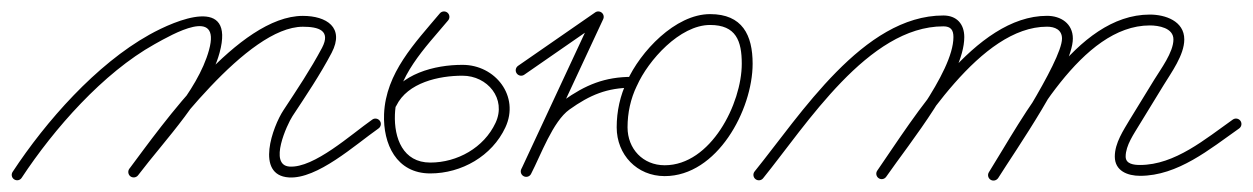

<svg xmlns="http://www.w3.org/2000/svg" viewBox="-30 -294 2192 336"><path d="M-5.2 19.9C-0.8 22.8 5.1 21.6 7.9 17.2C64.6 -68.8 150.4 -166.4 240.6 -216.7C272.2 -234.3 356.9 -283.1 335.8 -206.5C315.7 -133.2 243.1 -60 196.4 1.2C193.3 5.4 194.1 11.4 198.2 14.6C202.4 17.7 208.4 16.9 211.6 12.8C211.6 12.8 211.6 12.8 211.6 12.8C259.8 -50.7 333.2 -125.3 354.2 -201.5C382 -303 278 -259.3 231.4 -233.3C138.5 -181.5 50.4 -81.9 -7.9 6.8C-10.8 11.2 -9.6 17.1 -5.2 19.9ZM198.3 14.6C202.5 17.7 208.5 16.9 211.6 12.7C261.6 -54.1 403 -247.2 500 -247.2C527.2 -247.2 549.5 -240.9 533.6 -210.4C533.6 -210.4 533.6 -210.4 533.6 -210.4C533.6 -210.4 533.6 -210.4 533.6 -210.4C513.4 -172.4 489.7 -137.1 466.1 -101.2C447.5 -73.1 416 12.5 475.4 16.5C525.3 19.8 591.2 -40.3 632.4 -69.2C636.7 -72.2 637.8 -78.2 634.8 -82.4C631.8 -86.7 625.8 -87.8 621.6 -84.8C621.6 -84.8 621.6 -84.8 621.6 -84.8C584.7 -59 519.7 0.4 476.6 -2.5C439.6 -5 472.4 -76.3 481.9 -90.8C505.9 -127.2 530 -162.9 550.4 -201.6C550.4 -201.6 550.4 -201.6 550.4 -201.6C550.4 -201.6 550.4 -201.6 550.4 -201.6C573.5 -245.9 541.4 -266.2 500 -266.2C387.8 -266.2 254 -75.7 196.4 1.3C193.3 5.5 194.1 11.5 198.3 14.6Z M739.7 -270.6C739.7 -270.6 739.7 -270.6 739.7 -270.6C696.1 -218.7 645.1 -166.4 642.1 -94.4C642.1 -94.4 642.1 -94.4 642.1 -94.4C642.1 -94.4 642.1 -94.4 642.1 -94.4C640.1 -42 663.7 9.5 723 9.5C777.6 9.5 831 -20.8 854.4 -71C879.9 -125.7 836.8 -180.6 779.4 -180.5C779.4 -180.5 779.4 -180.5 779.4 -180.5C779.4 -180.5 779.4 -180.5 779.4 -180.5C730.6 -180.6 669.7 -165 646.5 -117.1C644.2 -112.4 646.1 -106.7 650.9 -104.5C655.6 -102.2 661.3 -104.1 663.5 -108.9C663.5 -108.9 663.5 -108.9 663.5 -108.9C683.3 -149.6 738.4 -161.6 779.4 -161.5C779.4 -161.5 779.4 -161.5 779.4 -161.5C779.4 -161.5 779.4 -161.5 779.4 -161.5C822.9 -161.6 856.9 -121.3 837.2 -79C816.9 -35.5 770.2 -9.5 723 -9.5C675.1 -9.5 659.5 -52.3 661.1 -93.6C661.1 -93.6 661.1 -93.6 661.1 -93.6C661.1 -93.6 661.1 -93.6 661.1 -93.6C663.8 -160.5 713.8 -210.1 754.3 -258.4C757.6 -262.4 757.1 -268.4 753.1 -271.8C749.1 -275.1 743.1 -274.6 739.7 -270.6Z M874.2 -165.6C877.2 -161.3 883.1 -160.2 887.4 -163.2C932.4 -194.3 977.4 -225.5 1022.4 -256.7C1026.7 -259.7 1027.8 -265.6 1024.8 -269.9C1021.8 -274.2 1015.9 -275.3 1011.6 -272.3C1011.6 -272.3 1011.6 -272.3 1011.6 -272.3C966.6 -241.1 921.6 -210 876.6 -178.8C872.3 -175.8 871.2 -169.9 874.2 -165.6ZM1021 -273.1C1016.3 -275.3 1010.6 -273.3 1008.4 -268.5C966.3 -178.3 924.3 -88.2 882.3 2C880 6.7 882.1 12.4 886.9 14.6C891.6 16.8 897.3 14.8 899.5 10C941.5 -80.1 983.6 -170.3 1025.6 -260.5C1027.8 -265.2 1025.8 -270.9 1021 -273.1ZM886.5 14.4C891.1 16.8 896.9 15 899.3 10.4C916.5 -22.7 937.5 -81.6 966.5 -102.3C1002.5 -128 1032.6 -140.5 1076 -140.5C1081.3 -140.5 1085.5 -144.8 1085.5 -150C1085.5 -155.2 1081.3 -159.5 1076 -159.5C1076 -159.5 1076 -159.5 1076 -159.5C1028.5 -159.5 994.7 -145.7 955.5 -117.7C923.1 -94.6 901.3 -34.5 882.4 1.6C880 6.3 881.8 12 886.5 14.4ZM1133.2 -4.8C1095.1 -4.8 1068.2 -33.6 1068.2 -71.2C1068.2 -96.3 1073.5 -121.2 1084.5 -143.8C1084.5 -143.8 1084.6 -143.9 1084.6 -144C1084.6 -144.1 1084.7 -144.1 1084.7 -144.1C1104.3 -188.2 1159.5 -250.3 1212.7 -250.3C1258.2 -250.3 1268.1 -222.2 1268.1 -182.5C1268.1 -112.8 1214 -4.8 1133.2 -4.8ZM1067.5 -152.2C1055.2 -127 1049.2 -99.2 1049.2 -71.2C1049.2 -23.2 1084.7 14.2 1133.2 14.2C1225.1 14.2 1287.1 -101.9 1287.1 -182.5C1287.1 -232.7 1269.1 -269.3 1212.7 -269.3C1151.5 -269.3 1090.2 -203.2 1067.3 -151.9C1067.3 -151.9 1067.4 -151.9 1067.4 -152C1067.4 -152.1 1067.5 -152.2 1067.5 -152.2Z M1292 19.4C1296.1 22.7 1302.1 22.1 1305.4 18C1381.6 -76.2 1489.5 -247.9 1620.9 -247.9C1633.8 -247.9 1638.5 -241.6 1638.5 -229.1C1638.5 -167 1543.8 -51.1 1505.2 4.6C1502.2 8.9 1503.3 14.8 1507.6 17.8C1511.9 20.8 1517.8 19.7 1520.8 15.4C1520.8 15.4 1520.8 15.4 1520.8 15.4C1562.3 -44.4 1657.5 -160.5 1657.5 -229.1C1657.5 -252 1644.3 -266.9 1620.9 -266.9C1480.7 -266.9 1371.3 -93.7 1290.6 6C1287.3 10.1 1287.9 16.1 1292 19.4ZM1507.6 17.8C1511.9 20.8 1517.8 19.7 1520.8 15.4C1580.9 -71.2 1685.8 -247.3 1802.3 -247.3C1816 -247.3 1828.5 -241.9 1828.5 -226.5C1828.5 -187.2 1723.5 -29 1700.9 7.3C1698.1 11.7 1699.4 17.6 1703.9 20.4C1708.3 23.1 1714.2 21.8 1717 17.3C1745.4 -28.2 1847.5 -173.9 1847.5 -226.5C1847.5 -252.7 1826.6 -266.3 1802.3 -266.3C1676.3 -266.3 1569.8 -88.6 1505.2 4.6C1502.2 8.9 1503.3 14.8 1507.6 17.8ZM1703.6 20.6C1708 23.3 1713.9 22 1716.6 17.6C1772.7 -71.9 1862.4 -249.5 1982.2 -249.5C1997.5 -249.5 2023.5 -245.2 2023.5 -225C2023.5 -202.4 2001 -172.7 1989.9 -154.5C1989.9 -154.5 1989.9 -154.5 1989.9 -154.5C1989.9 -154.5 1989.9 -154.5 1989.9 -154.5C1975.9 -131.7 1961.9 -108.8 1947.9 -86C1947.9 -86 1947.9 -85.9 1947.9 -85.9C1947.8 -85.9 1947.8 -85.9 1947.8 -85.9C1936.1 -66 1920.9 -44 1920.9 -20C1920.9 5.2 1943.4 13.7 1965.1 13.7C2031.2 13.7 2087.1 -33 2138.5 -69.2C2142.8 -72.3 2143.8 -78.2 2140.8 -82.5C2137.7 -86.8 2131.8 -87.8 2127.5 -84.8C2080 -51.3 2026.2 -5.3 1965.1 -5.3C1954.8 -5.3 1939.9 -6.7 1939.9 -20C1939.9 -39.7 1954.6 -60 1964.2 -76.2C1964.2 -76.2 1964.2 -76.1 1964.1 -76.1C1964.1 -76.1 1964.1 -76 1964.1 -76C1978.1 -98.9 1992.1 -121.7 2006.1 -144.6C2006.1 -144.6 2006.1 -144.6 2006.1 -144.6C2006.1 -144.6 2006.1 -144.6 2006.1 -144.6C2019.7 -166.9 2042.5 -197.7 2042.5 -225C2042.5 -257.3 2009.1 -268.5 1982.2 -268.5C1852.2 -268.5 1761.1 -89.2 1700.5 7.5C1697.8 11.9 1699.1 17.8 1703.6 20.6Z"/></svg>

Font: FRB American Cursive Extralight
Style: Italic
Weight: 200
Italic angle: -25°
Version: Version 2.0;Modular Font Editor K font №1